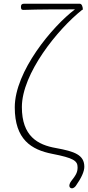

<svg xmlns="http://www.w3.org/2000/svg" viewBox="-20 -814 471 1027"><path d="M340 -794H257H108C97 -794 92 -789 92 -778C92 -767 94 -761 105 -761C182 -764 311 -764 381 -764C260 -673 59 -432 59 -240C59 -68 147 -13 260 9C373 31 395 46 395 81C395 107 387 122 360 156C352 166 346 184 357 191C367 197 378 190 385 181C416 137 431 103 431 78C431 14 378 -4 280 -22C181 -39 97 -86 97 -241C97 -421 289 -658 419 -761H421C422 -761 423 -764 423 -765C423 -776 418 -794 407 -794Z"/></svg>

Font: GenSenRounded2 TW EL
Style: Regular
Weight: 250
Version: Version 2.100;PS 2.1;hotconv 16.6.51;makeotf.lib2.5.65220 DE